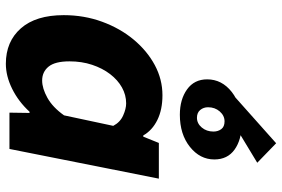

<svg xmlns="http://www.w3.org/2000/svg" viewBox="-170 -758 941 640"><g transform="rotate(90 300.0 -438.5)"><path d="M346 -719 303 -751 458 -889 523 -826ZM193 12Q119 12 75 -38Q31 -88 31 -181Q31 -249 53 -309Q75 -369 112.5 -414Q150 -459 197.5 -484.5Q245 -510 298 -510Q346 -510 380.5 -493Q415 -476 432 -446H436L457 -498H576L477 0H356L357 -67H353Q319 -30 276.5 -9Q234 12 193 12ZM249 -109Q275 -109 306.5 -126.5Q338 -144 365 -182L400 -346Q388 -369 365.5 -379Q343 -389 325 -389Q297 -389 272 -375Q247 -361 227.5 -335.5Q208 -310 196.5 -275.5Q185 -241 185 -200Q185 -152 202.5 -130.5Q220 -109 249 -109ZM363 -568Q312 -568 278.5 -592Q245 -616 245 -659Q245 -708 287 -741Q329 -774 394 -774Q446 -774 479 -750.5Q512 -727 512 -683Q512 -635 470 -601.5Q428 -568 363 -568ZM373 -625Q392 -625 405.5 -641Q419 -657 419 -680Q419 -695 411 -706Q403 -717 385 -717Q366 -717 352 -701Q338 -685 338 -662Q338 -647 347 -636Q356 -625 373 -625Z"/></g></svg>

Font: Source Code Pro ExtraLight ExtraBold
Style: Italic
Weight: 800
Italic angle: -11°
Monospace: yes
Version: Version 1.016;hotconv 1.0.116;makeotfexe 2.5.65601